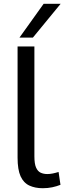

<svg xmlns="http://www.w3.org/2000/svg" viewBox="-20 -986 341 1016"><path d="M162 -740V-158Q162 -119 171 -99Q180 -79 195.5 -72Q211 -65 230 -65Q244 -65 259 -68Q274 -71 290 -76L300 -8Q280 0 256.5 5Q233 10 206 10Q166 10 135.5 -4Q105 -18 89 -53Q73 -88 73 -152V-740ZM83 -787 211 -966H301L154 -787Z"/></svg>

Font: Georama SemiExpanded
Style: Regular
Weight: 400
Width: 6
Designer: Jean-Baptiste Levee
Foundry: Production Type
Version: Version 1.001